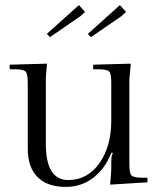

<svg xmlns="http://www.w3.org/2000/svg" viewBox="-20 -716 616 754"><path d="M559 0 413 9V1Q417 -39 417 -56V-82Q417 -105 423 -114V-116H417Q394 -55 347 -18.5Q300 18 239 18Q166 18 127.5 -20.5Q89 -59 89 -133V-391Q89 -427 80 -435.5Q71 -444 35 -444H18V-462L164 -466V-458Q160 -418 160 -405V-151Q160 -9 248 -9Q323 -9 370 -74.5Q417 -140 417 -244V-391Q417 -427 408.5 -435.5Q400 -444 364 -444H346V-462L493 -466V-458Q488 -408 488 -405V-71Q488 -35 497 -26.5Q506 -18 542 -18H559ZM290 -696 314 -669 295 -652 176 -570 164 -583ZM451 -696 475 -669 456 -652 337 -570 325 -583Z"/></svg>

Font: Foglihten068fMac
Style: Regular
Weight: 500
Designer: gluk (gluksza@wp.pl)
Foundry: gluk (gluksza@wp.pl)
Version: Version 0.68